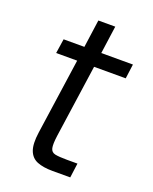

<svg xmlns="http://www.w3.org/2000/svg" viewBox="-119 -679 594 747"><g transform="rotate(20 177.5 -305.5)"><path d="M190 0Q152 0 127 -10Q102 -20 92 -46.5Q82 -73 89 -122L134 -436H47L56 -496H142L158 -611H228L212 -496H343L335 -436H204L161 -135Q156 -99 159.5 -83Q163 -67 179 -63.5Q195 -60 229 -60H272L264 0Z"/></g></svg>

Font: Host Grotesk Light
Style: Italic
Weight: 300
Italic angle: -8°
Designer: Doğukan Karapınar based on Poppins by Indian Type Foundry, Jonny Pinhorn
Foundry: Element Type
Version: Version 1.001; ttfautohint (v1.8.4.7-5d5b)